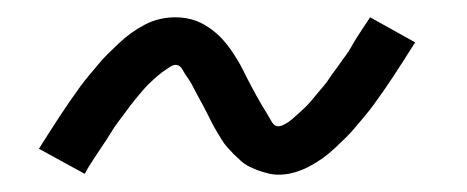

<svg xmlns="http://www.w3.org/2000/svg" viewBox="-20 -403 540 222"><path d="M302 -201Q296 -201 290 -202.5Q284 -204 278.5 -206Q273 -208 268 -210.5Q263 -213 258.5 -217Q254 -221 250.5 -224.5Q247 -228 243 -232.5Q239 -237 236 -242Q233 -247 230 -252Q227 -257 224.5 -262Q222 -267 219.5 -272Q217 -277 214 -282.5Q211 -288 208 -293.5Q205 -299 202.5 -304Q200 -309 197 -313Q194 -317 191 -322.5Q188 -328 183 -328Q180 -328 175.5 -325Q171 -322 167.5 -319.5Q164 -317 158.5 -312Q153 -307 150.5 -304.5Q148 -302 145.5 -299Q143 -296 140.5 -293Q138 -290 135.5 -287Q133 -284 130 -280Q127 -276 124.5 -272.5Q122 -269 118.5 -264.5Q115 -260 112 -255.5Q109 -251 106 -246Q103 -241 99.5 -236Q96 -231 92.5 -225.5Q89 -220 85 -214Q81 -208 78 -202L25 -231Q32 -242 38 -251.5Q44 -261 50 -270Q56 -279 61.5 -287Q67 -295 72.5 -302.5Q78 -310 83.5 -316.5Q89 -323 94 -329Q99 -335 104.5 -340.5Q110 -346 117.5 -353Q125 -360 132 -365Q139 -370 147.5 -374.5Q156 -379 165 -381Q174 -383 183 -383Q189 -383 195 -382Q201 -381 206.5 -379Q212 -377 217 -374Q222 -371 226.5 -367.5Q231 -364 234.5 -360.5Q238 -357 242 -352Q246 -347 249 -342.5Q252 -338 255 -333Q258 -328 260.5 -323Q263 -318 265.5 -313Q268 -308 271 -302.5Q274 -297 277 -291.5Q280 -286 283 -281Q286 -276 288.5 -272Q291 -268 294 -262.5Q297 -257 302 -257Q305 -257 309.5 -259.5Q314 -262 317.5 -265Q321 -268 326.5 -273Q332 -278 334.5 -280.5Q337 -283 339.5 -286Q342 -289 344.5 -292Q347 -295 349.5 -298Q352 -301 355 -304.5Q358 -308 360.5 -312Q363 -316 366.5 -320.5Q370 -325 373 -329.5Q376 -334 379.5 -338.5Q383 -343 386 -348.5Q389 -354 392.5 -359.5Q396 -365 400 -371Q404 -377 408 -383L460 -354Q453 -343 447 -333.5Q441 -324 435 -315Q429 -306 423.5 -298Q418 -290 412.5 -282.5Q407 -275 401.5 -268.5Q396 -262 391 -256Q386 -250 380.5 -244.5Q375 -239 367.5 -232Q360 -225 353 -220Q346 -215 337.5 -210.5Q329 -206 320 -203.5Q311 -201 302 -201Z"/></svg>

Font: Iosevka Slab Light
Style: Italic
Weight: 300
Italic angle: -9°
Monospace: yes
Designer: Belleve Invis
Foundry: Belleve Invis
Version: Version 11.1.1; ttfautohint (v1.8.3)